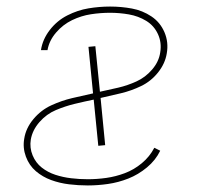

<svg xmlns="http://www.w3.org/2000/svg" viewBox="-20 -558 616 586"><path d="M248 8Q278 8 309.5 3.5Q341 -1 371.5 -13Q402 -25 428.5 -47Q455 -69 469 -98L451 -107Q437 -80 413 -60Q389 -40 361 -29.5Q333 -19 304.5 -15Q276 -11 248 -11Q222 -11 197 -14Q172 -17 149 -24.5Q126 -32 107.5 -46.5Q89 -61 79.5 -84Q70 -107 74 -132Q79 -161 100.5 -185.5Q122 -210 150.5 -222Q179 -234 208 -241Q237 -248 266 -254L280 -113L301 -115L287 -259Q318 -266 349.5 -273.5Q381 -281 411 -295.5Q441 -310 462.5 -337Q484 -364 489 -395Q495 -429 482 -459.5Q469 -490 442 -508Q415 -526 382.5 -532Q350 -538 316 -538Q283 -538 250 -532.5Q217 -527 185.5 -511Q154 -495 132 -466.5Q110 -438 105 -405H125Q130 -434 151 -458.5Q172 -483 200 -496.5Q228 -510 257.5 -514.5Q287 -519 316 -519Q345 -519 373.5 -514Q402 -509 426 -494.5Q450 -480 462 -454Q474 -428 469 -398Q465 -370 444.5 -346Q424 -322 396.5 -309.5Q369 -297 341 -290.5Q313 -284 285 -278L271 -417L250 -415L264 -273Q232 -266 200 -258.5Q168 -251 136.5 -236.5Q105 -222 82 -194.5Q59 -167 54 -135Q49 -107 59 -80Q69 -53 89.5 -35.5Q110 -18 136 -8.5Q162 1 190.5 4.5Q219 8 248 8Z"/></svg>

Font: Iosevka Sparkle Thin
Style: Italic
Weight: 100
Italic angle: -9°
Designer: Belleve Invis
Foundry: Belleve Invis
Version: Version 4.5.0; ttfautohint (v1.8.3)